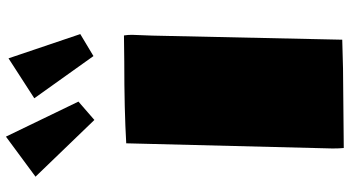

<svg xmlns="http://www.w3.org/2000/svg" viewBox="-274 -852 1127 618"><g transform="rotate(-90 289.0 -543.5)"><path d="M417 -805.7 281.2 -996.1 409.7 -1079.1 487.8 -848.1ZM211.4 -802.7 28.8 -992.2 157.7 -1087.4 270.5 -854ZM398.4 -706.5 483.4 -707.5Q485.4 -695.3 485.4 -681.6L482.9 -616.2L469.7 -4.9L376.5 -2.4Q376.5 -2.4 121.1 0Q119.6 -14.2 119.6 -36.1Q119.6 -36.1 136.2 -700.2Q244.1 -706.5 398.4 -706.5Z"/></g></svg>

Font: Seymour One
Style: Book
Weight: 400
Designer: vernon adams
Foundry: vernon adams
Version: Version 1.000; ttfautohint (v0.93) -l 8 -r 50 -G 200 -x 0 -w